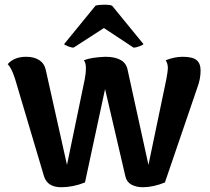

<svg xmlns="http://www.w3.org/2000/svg" viewBox="-20 -767 876 802"><path d="M235.8 15.1Q178.7 15.1 164.1 -29.8L43.9 -434.1Q43.5 -435.5 40.3 -444.8Q37.1 -454.1 35.2 -459.2Q33.2 -464.4 29.3 -472.7Q25.4 -481 21.2 -487.3Q17.1 -493.7 12.2 -499Q38.6 -529.8 89.8 -529.8Q122.1 -529.8 143.6 -516.1Q165 -502.4 170.9 -476.1L259.8 -78.1L334 -436Q338.9 -461.4 338.9 -481.9Q338.9 -504.9 330.1 -515.1Q358.9 -527.3 418.9 -529.8Q500 -529.8 512.2 -479L600.1 -78.1L674.8 -436Q681.2 -471.2 681.2 -481.9Q681.2 -502 671.9 -515.1Q707.5 -529.8 743.2 -529.8Q783.2 -529.8 800.5 -516.4Q817.9 -502.9 817.9 -472.2Q817.9 -437 804.2 -400.9L668.9 -4.9Q620.1 15.1 576.2 15.1Q549.8 15.1 529.5 4.4Q509.3 -6.3 503.9 -29.8L418.9 -395L335 -4.9Q284.7 15.1 235.8 15.1ZM248 -583 378.9 -743.2Q388.7 -747.1 413.6 -747.3Q438.5 -747.6 448.2 -743.2L579.1 -583Q578.6 -579.6 562.7 -573.7Q546.9 -567.9 538.1 -567.9L414.1 -649.9L287.1 -567.9Q278.8 -567.9 263.7 -573.7Q248.5 -579.6 248 -583Z"/></svg>

Font: Arima
Style: Bold
Weight: 700
Designer: Joana Correia and Natanael Gama
Foundry: NDISCOVER
Version: Version 1.100;Glyphs 3.1.2 (3151)